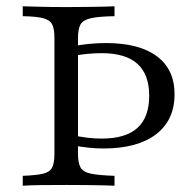

<svg xmlns="http://www.w3.org/2000/svg" viewBox="-20 -591 617 611"><path d="M52.4 0V-31.5Q96 -33.1 117.3 -38.3Q138.7 -43.5 146 -58.1Q153.2 -72.6 153.2 -100.8V-470.2Q153.2 -499.2 146 -513.3Q138.7 -527.4 117.3 -533.1Q96 -538.7 52.4 -539.5V-571Q76.6 -570.2 111.3 -569.4Q146 -568.5 192.7 -568.5Q229.8 -568.5 259.3 -569Q288.7 -569.4 310.1 -569.8Q331.5 -570.2 344.4 -571V-539.5Q294.4 -538.7 269.4 -533.1Q244.4 -527.4 236.3 -513.3Q228.2 -499.2 228.2 -470.2V-100.8Q228.2 -72.6 236.3 -58.1Q244.4 -43.5 269.4 -38.3Q294.4 -33.1 344.4 -31.5V0Q331.5 -0.8 310.1 -1.2Q288.7 -1.6 259.3 -2Q229.8 -2.4 192.7 -2.4Q146 -2.4 111.3 -2Q76.6 -1.6 52.4 0ZM308.9 -118.5Q284.7 -118.5 262.5 -121Q240.3 -123.4 216.9 -127.4V-158.9Q236.3 -155.6 257.7 -152.8Q279 -150 304 -150Q379.8 -150 417.3 -183.9Q454.8 -217.7 454.8 -286.3Q454.8 -354 417.3 -387.9Q379.8 -421.8 304 -421.8Q283.1 -421.8 260.1 -419.8Q237.1 -417.7 216.9 -413.7V-444.4Q234.7 -448.4 262.5 -451.2Q290.3 -454 316.9 -454Q422.6 -454 479 -412.1Q535.5 -370.2 535.5 -291.1Q535.5 -208.9 476.6 -163.7Q417.7 -118.5 308.9 -118.5Z"/></svg>

Font: Playfair 12pt Light
Style: Regular
Weight: 300
Designer: Claus Eggers Sørensen
Foundry: Claus Eggers Sørensen
Version: Version 2.000;gftools[0.9.28]